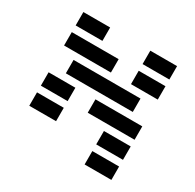

<svg xmlns="http://www.w3.org/2000/svg" viewBox="-176 -875 1231 1213"><g transform="rotate(30 439.5 -269.0)"><path d="M97.7 -585.9V-683.6H293V-585.9ZM585.9 -585.9V-683.6H781.2V-585.9ZM439.5 -537.1V-439.5H97.7V-537.1ZM585.9 -439.5V-537.1H781.2V-439.5ZM195.3 -293V-390.6H683.6V-293ZM97.7 -146.5V-244.1H293V-146.5ZM439.5 -146.5V-244.1H781.2V-146.5ZM97.7 0V-97.7H293V0ZM585.9 0V-97.7H781.2V0ZM585.9 146.5V48.8H781.2V146.5Z"/></g></svg>

Font: Trigram
Style: Regular
Weight: 400
Designer: GGBotNet
Foundry: GGBotNet
Version: 1.05